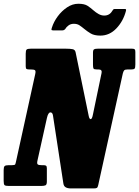

<svg xmlns="http://www.w3.org/2000/svg" viewBox="-64 -1016 760 1049"><path d="M104 -636.5H98Q85.5 -636.5 81 -639.2Q76.5 -642 76.5 -654V-722.5Q76.5 -741 81.8 -745.5Q87 -750 104.5 -750H296Q320 -750 333 -747.2Q346 -744.5 349 -730.5L420.5 -383.5Q424 -365 431.5 -365Q435 -365 438.2 -371.2Q441.5 -377.5 444.5 -394L491 -617.5Q495 -636.5 474.5 -636.5H465.5Q450 -636.5 447 -641.5Q444 -646.5 444 -662.5V-727Q444 -743 449.8 -746.5Q455.5 -750 470.5 -750H657.5Q668 -750 671.8 -746.5Q675.5 -743 675.5 -732V-664Q675.5 -645 671 -640.8Q666.5 -636.5 653 -636.5H632.5Q619 -636.5 614.5 -631.5Q610 -626.5 607 -614.5L472.5 -4Q470 7.5 465.2 10.5Q460.5 13.5 448 13.5H324Q305.5 13.5 294.8 7.2Q284 1 282 -15L225.5 -384.5Q223 -402 211.5 -402Q199.5 -402 192.5 -372L140.5 -138Q137 -122 142.2 -117.8Q147.5 -113.5 164 -113.5H174.5Q184.5 -113.5 188.2 -110Q192 -106.5 192 -96V-24Q192 -6.5 183.8 -3.2Q175.5 0 160 0H-15Q-33.5 0 -38.8 -4.2Q-44 -8.5 -44 -27.5V-86.5Q-44 -103 -39 -108.2Q-34 -113.5 -17.5 -113.5H1Q17 -113.5 19.2 -118.2Q21.5 -123 24.5 -138L128.5 -611.5Q132.5 -629 126.5 -632.8Q120.5 -636.5 104 -636.5ZM484.5 -821.5Q451 -821.5 431.5 -833.2Q412 -845 397 -857.5Q382 -870 369.8 -878Q357.5 -886 339.5 -886Q322.5 -886 310.5 -877.2Q298.5 -868.5 292 -857Q285.5 -850 276.5 -850H226.5Q217.5 -850 217.2 -853.8Q217 -857.5 219.5 -865Q229.5 -897 251.5 -926.8Q273.5 -956.5 302.8 -976Q332 -995.5 364 -995.5Q397.5 -995.5 414.8 -984Q432 -972.5 446.5 -959.5Q460 -947.5 475 -939.2Q490 -931 505.5 -931Q534.5 -931 549 -956Q552.5 -961 554.8 -964Q557 -967 564.5 -967H617Q623.5 -967 624.5 -964.5Q625.5 -962 624 -956Q609.5 -900.5 572 -861Q534.5 -821.5 484.5 -821.5Z"/></svg>

Font: Besley* Condensed Heavy
Style: Italic
Weight: 800
Width: 3
Italic angle: -13°
Designer: Owen Earl
Foundry: indestructible type*
Version: Version 3.000; ttfautohint (v1.8.3)